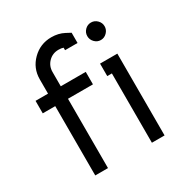

<svg xmlns="http://www.w3.org/2000/svg" viewBox="-163 -819 897 943"><g transform="rotate(-30 285.5 -348.0)"><path d="M356.9 -665V-606.9H286.1V-621.1Q275.9 -625 258.8 -625Q225.1 -625 202.1 -601.8Q179.2 -578.6 179.2 -544.9V-463.9H320.8V-393.1H179.2V0H106.9V-393.1H36.1V-463.9H106.9V-544.9Q106.9 -607.9 151.4 -651.9Q195.8 -695.8 258.8 -695.8Q298.8 -695.8 330.1 -679.2ZM428.2 -393.1H401.9V-463.9H500V0H428.2ZM429.4 -646.5Q443.8 -661.1 463.9 -661.1Q483.9 -661.1 498.5 -646.5Q513.2 -631.8 513.2 -611.8Q513.2 -591.8 498.5 -576.9Q483.9 -562 463.9 -562Q443.8 -562 429.4 -576.9Q415 -591.8 415 -611.8Q415 -631.8 429.4 -646.5Z"/></g></svg>

Font: Rawengulk
Style: Bold
Weight: 700
Version: Version 0.92